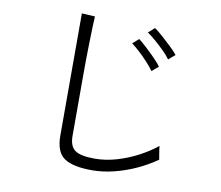

<svg xmlns="http://www.w3.org/2000/svg" viewBox="-86 -896 1172 1017"><g transform="rotate(10 500.0 -387.5)"><path d="M470 17Q367 17 320.5 -15Q274 -47 274 -135V-792L345 -788Q344 -772 342.5 -732Q341 -692 340 -642Q339 -605 338.5 -561Q338 -517 338 -468V-144Q338 -89 368 -67.5Q398 -46 473 -46Q533 -46 593.5 -64Q654 -82 708 -111Q762 -140 801 -172Q801 -166 803.5 -150Q806 -134 808.5 -119.5Q811 -105 812 -100Q764 -66 706.5 -39.5Q649 -13 588.5 2Q528 17 470 17ZM690 -555Q676 -575 653.5 -599.5Q631 -624 607 -646Q583 -668 564 -682L597 -711Q614 -698 639.5 -674.5Q665 -651 689 -626.5Q713 -602 725 -585ZM766 -631Q752 -651 728.5 -674Q705 -697 680.5 -718.5Q656 -740 636 -753L669 -783Q687 -771 712.5 -748Q738 -725 763 -701.5Q788 -678 801 -661Z"/></g></svg>

Font: Zen Kaku Gothic New
Style: Regular
Weight: 400
Designer: Yoshimichi Ohira
Foundry: Positype
Version: Version 1.001